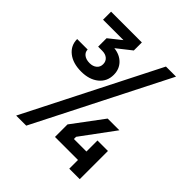

<svg xmlns="http://www.w3.org/2000/svg" viewBox="-199 -864 997 997"><g transform="rotate(45 300.0 -365.0)"><path d="M155 -400Q94 -400 57.5 -429Q21 -458 21 -505H98Q98 -486 113.5 -474Q129 -462 155 -462Q179 -462 194 -474.5Q209 -487 209 -508Q209 -529 194.5 -541.5Q180 -554 156 -554H126V-616L195 -671H45V-730H271V-671L191 -608Q235 -603 261 -576Q287 -549 287 -508Q287 -459 250.5 -429.5Q214 -400 155 -400ZM78 0 448 -730H522L152 0ZM468 0V-64H299V-156L425 -325H511L376 -142V-126H468V-207H545V0Z"/></g></svg>

Font: NKDuy Mono
Style: Bold
Weight: 700
Monospace: yes
Designer: NKDuy
Foundry: NKDuy
Version: Version 2.251; ttfautohint (v1.8.4.7-5d5b)